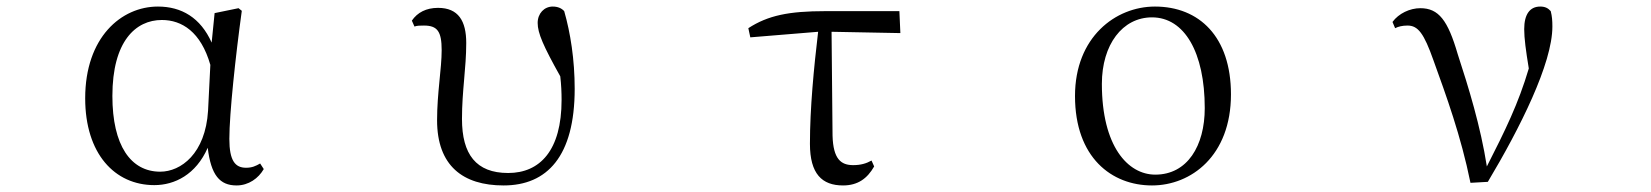

<svg xmlns="http://www.w3.org/2000/svg" viewBox="-20 -551 5040 586"><path d="M451 14C513 14 578 -18 614 -100C624 -16 651 15 702 15C739 15 769 -7 785 -35L774 -52C760 -44 749 -39 731 -39C698 -39 680 -60 680 -127C680 -204 699 -380 718 -518L708 -526L635 -511L626 -421C592 -497 534 -531 462 -531C350 -531 240 -437 240 -251C240 -82 330 14 451 14ZM622 -353 615 -213C607 -82 532 -27 469 -27C379 -27 323 -107 323 -258C323 -425 394 -490 474 -490C535 -490 593 -454 622 -353Z M1517 15C1650 15 1734 -74 1734 -280C1734 -369 1721 -451 1702 -517C1694 -526 1682 -531 1667 -531C1641 -531 1621 -510 1621 -481C1621 -450 1638 -411 1690 -318C1693 -292 1694 -269 1694 -246C1694 -92 1628 -23 1531 -23C1433 -23 1390 -80 1390 -188C1390 -275 1403 -342 1403 -420C1403 -487 1379 -527 1317 -527C1281 -527 1254 -513 1237 -488L1245 -470C1253 -473 1263 -473 1274 -473C1315 -473 1328 -455 1328 -398C1328 -341 1314 -267 1314 -184C1314 -45 1393 15 1517 15Z M2553 15C2598 15 2627 -6 2648 -43L2640 -61C2624 -52 2607 -47 2584 -47C2547 -47 2523 -65 2521 -137L2518 -454L2728 -450L2725 -517H2499C2388 -517 2324 -504 2264 -465L2270 -437L2477 -454C2464 -344 2452 -221 2452 -112C2452 -20 2489 15 2553 15Z M3496 15C3615 15 3737 -75 3737 -263C3737 -439 3640 -531 3505 -531C3385 -531 3261 -438 3261 -258C3261 -70 3373 15 3496 15ZM3506 -18C3422 -18 3343 -105 3343 -295C3343 -415 3406 -498 3496 -498C3595 -498 3657 -391 3657 -221C3657 -106 3604 -18 3506 -18Z M4468 7 4521 4C4619 -160 4718 -357 4718 -470C4718 -488 4717 -501 4713 -517C4705 -526 4696 -531 4681 -531C4649 -531 4632 -507 4632 -462C4632 -434 4637 -397 4646 -342C4614 -234 4574 -153 4518 -43C4499 -165 4462 -285 4429 -386C4399 -489 4371 -526 4315 -526C4283 -526 4249 -510 4230 -484L4238 -465C4248 -470 4260 -473 4276 -473C4308 -473 4326 -449 4355 -367C4394 -259 4439 -136 4468 7Z"/></svg>

Font: Harano Aji Mincho CN
Style: Regular
Weight: 400
Foundry: Masamichi Hosoda
Version: HaranoAjiMinchoCN-Regular version 20230610;ttx 4.39.4